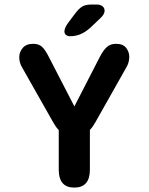

<svg xmlns="http://www.w3.org/2000/svg" viewBox="-20 -819 659 848"><path d="M308 9.5Q239.5 9.5 239.5 -69.5V-244.5Q227 -257 214.5 -279.5L78 -520.5Q65 -542 65 -566.5Q65 -588.5 80.2 -607Q95.5 -625.5 127 -625.5Q152.5 -625.5 167 -611Q181.5 -596.5 197 -565L308.5 -349L420 -566Q436 -597 451.8 -611.2Q467.5 -625.5 492.5 -625.5Q523.5 -625.5 537.2 -607.5Q551 -589.5 551 -567.5Q551 -556 547.5 -543.2Q544 -530.5 537.5 -520.5L401.5 -279.5Q395.5 -269 389.5 -260.5Q383.5 -252 377 -245V-69.5Q377 9.5 308 9.5ZM290 -659Q278.5 -659 271.5 -664.8Q264.5 -670.5 264.5 -680.5Q264.5 -695.5 282 -719.5L309 -755.5Q328 -781 342.8 -790Q357.5 -799 386.5 -799H407.5Q423 -799 432.5 -791.5Q442 -784 442 -772Q442 -755.5 423 -738.5L379.5 -697Q356.5 -676.5 335 -667.8Q313.5 -659 290 -659Z"/></svg>

Font: Sono Monospace SemiBold
Style: Regular
Weight: 600
Designer: Tyler Finck
Foundry: Tyler Finck
Version: Version 2.112